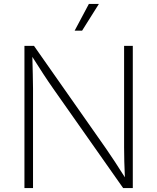

<svg xmlns="http://www.w3.org/2000/svg" viewBox="-20 -962 804 982"><path d="M105 0V-727.5H153.8L522.5 -201.7Q543.5 -171.4 568.1 -134Q592.8 -96.7 618.7 -55.2Q616.7 -97.2 615.7 -136Q614.7 -174.8 614.7 -208V-727.5H659.2V0H609.9L252.9 -507.8Q227.5 -543.9 202.4 -582.3Q177.2 -620.6 145.5 -670.9Q146.5 -622.1 147.7 -581.1Q148.9 -540 148.9 -508.3V0ZM361.8 -805.2 434.6 -941.9H485.8L399.9 -805.2Z"/></svg>

Font: Inter Extra Light
Style: Regular
Weight: 200
Designer: Rasmus Andersson
Foundry: rsms
Version: Version 4.000;git-3c8e0fc